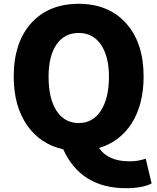

<svg xmlns="http://www.w3.org/2000/svg" viewBox="-20 -778 826 1008"><path d="M277 -196Q319 -132 393 -132Q467 -132 509 -196Q552 -261 552 -376Q552 -483 509 -545Q467 -605 393 -605Q319 -605 277 -545Q235 -484 235 -376Q235 -260 277 -196ZM776 185Q729 210 641 210Q405 210 312 6Q192 -21 123 -119Q52 -221 52 -376Q52 -556 146 -659Q238 -758 393 -758Q548 -758 640 -658Q734 -555 734 -376Q734 -230 671 -130Q609 -34 500 -1Q547 69 661 69Q705 69 745 55Z"/></svg>

Font: KaiGen Gothic SC Heavy
Style: Bold
Weight: 900
Designer: Ryoko NISHIZUKA Ë•øÂ°öÊ∂ºÂ≠ê (kana & ideographs); Paul D. Hunt (Latin, Greek & Cyrillic); Wenlong ZHANG Âº†ÊñáÈæô (bopom
Version: Version 1.001 October 10, 2014